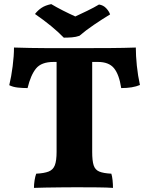

<svg xmlns="http://www.w3.org/2000/svg" viewBox="-20 -910 725 933"><path d="M240 -609Q181 -609 155 -577Q129 -545 114 -482Q90 -482 66.5 -484.5Q43 -487 25 -496Q35 -537 41.5 -588Q48 -639 48 -679Q86 -678 127 -677Q168 -676 220.5 -676Q273 -676 346 -676Q445 -676 514 -676.5Q583 -677 640 -679Q640 -639 645 -590.5Q650 -542 660 -497Q625 -482 569 -482Q559 -548 534 -578.5Q509 -609 456 -609H428V-172Q428 -129 435 -107Q442 -85 462 -76.5Q482 -68 521 -66Q525 -54 527 -34.5Q529 -15 529 3Q501 1 453.5 0.5Q406 0 351 0Q314 0 274.5 0.5Q235 1 200.5 1.5Q166 2 145 3Q145 -14 148 -33.5Q151 -53 156 -66Q195 -68 216.5 -76.5Q238 -85 246.5 -107Q255 -129 255 -172V-609ZM290 -727Q237 -782 150 -842Q164 -860 182 -872Q200 -884 229 -890Q254 -875 285.5 -859Q317 -843 346 -830Q370 -841 404 -857.5Q438 -874 461 -888Q482 -885 496 -870Q510 -855 515 -840Q477 -817 436.5 -789.5Q396 -762 366 -736Q349 -730 329.5 -728.5Q310 -727 290 -727Z"/></svg>

Font: Vollkorn ExtraBold
Style: Regular
Weight: 800
Designer: Friedrich Althausen
Foundry: Friedrich Althausen
Version: Version 5.000; ttfautohint (v1.8.3)